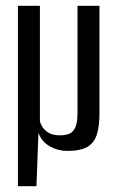

<svg xmlns="http://www.w3.org/2000/svg" viewBox="-20 -515 405 664"><path d="M42 129V-495H118V-95Q125 -72 142 -59.5Q159 -47 186 -47Q205 -47 218.5 -52Q232 -57 240 -73.5Q248 -90 248 -123V-495H324V-124Q324 -79 315 -50Q306 -21 282 -7Q258 7 212 7Q181 7 153 -8.5Q125 -24 113 -55L106 129Z"/></svg>

Font: Alumni Sans Thin Medium
Style: Regular
Weight: 500
Version: Version 1.018